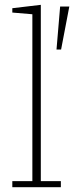

<svg xmlns="http://www.w3.org/2000/svg" viewBox="-20 -775 307 795"><path d="M31 -25H114V-716L31 -723V-741L149 -755V-25H232V0H31ZM229 -748H267L233 -570H214Z"/></svg>

Font: IBM Plex Serif ExtLt
Style: Regular
Weight: 200
Designer: Mike Abbink, Paul van der Laan, Pieter van Rosmalen
Foundry: Bold Monday
Version: Version 3.001